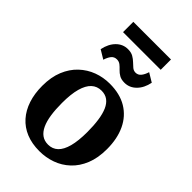

<svg xmlns="http://www.w3.org/2000/svg" viewBox="-273 -1030 1141 1141"><g transform="rotate(45 298.0 -459.0)"><path d="M28.5 -276Q28.5 -349.5 51 -404.2Q73.5 -459 112.5 -495.8Q151.5 -532.5 200.8 -550.8Q250 -569 304 -569Q389 -569 447.5 -533.8Q506 -498.5 536.5 -434Q567 -369.5 567 -282Q567 -207.5 544.5 -152.2Q522 -97 483.2 -60.8Q444.5 -24.5 395 -6.8Q345.5 11 291 11Q228 11 179.2 -9Q130.5 -29 97 -66.8Q63.5 -104.5 46 -157.5Q28.5 -210.5 28.5 -276ZM300 -53Q336.5 -53 361.5 -76.5Q386.5 -100 399.5 -148.5Q412.5 -197 412.5 -271.5Q412.5 -326 406.2 -369.2Q400 -412.5 386.8 -442.8Q373.5 -473 351.8 -489Q330 -505 298.5 -505Q261.5 -505 236 -481.5Q210.5 -458 197 -409.8Q183.5 -361.5 183.5 -286.5Q183.5 -231.5 190 -188.2Q196.5 -145 210.5 -115Q224.5 -85 246.5 -69Q268.5 -53 300 -53ZM120 -675.5Q131.5 -729.5 162.5 -760Q193.5 -790.5 235 -790.5Q262.5 -790.5 280 -780.2Q297.5 -770 310.8 -757Q324 -744 336.2 -733.8Q348.5 -723.5 364.5 -723Q386 -723 399.2 -739.5Q412.5 -756 420.5 -782.5L476 -749Q465.5 -696.5 434.2 -665.2Q403 -634 361 -634Q334 -634 316.8 -644Q299.5 -654 287 -667.5Q274.5 -681 261.8 -691Q249 -701 231.5 -701Q209.5 -701 196.5 -684.8Q183.5 -668.5 175.5 -642ZM459 -927.5V-841H142.5V-927.5Z"/></g></svg>

Font: Merriweather 20pt
Style: Bold
Weight: 700
Version: Version 2.100